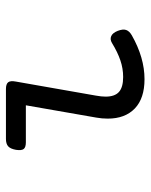

<svg xmlns="http://www.w3.org/2000/svg" viewBox="49 -540 502 640"><g transform="rotate(-90 300.0 -220.0)"><path d="M145.5 -384.8Q128.9 -384.8 123.3 -392.1Q117.7 -399.4 120.6 -418Q124 -436.5 132.3 -443.8Q140.6 -451.2 157.2 -451.2H323.2Q339.8 -451.2 345.7 -443.8Q351.6 -436.5 348.1 -418L301.3 -151.4Q299.8 -142.6 298.8 -134.3Q297.9 -126 297.9 -119.1Q297.9 -88.4 313.5 -74.5Q329.1 -60.5 363.3 -60.5Q391.6 -60.5 418.9 -69.8Q446.3 -79.1 476.6 -97.7Q488.8 -105 499.5 -100.3Q510.3 -95.7 517.1 -78.6Q523.9 -61 520 -50.3Q516.1 -39.6 502.4 -31.7Q427.7 10.7 356 10.7Q292 10.7 258.3 -21.7Q224.6 -54.2 224.6 -111.8Q224.6 -131.3 228 -149.9L269 -384.8Z"/></g></svg>

Font: Courier Prime
Style: Italic
Weight: 400
Monospace: yes
Designer: Alan Dague-Greene
Foundry: Quote-Unquote Apps
Version: Version 1.202